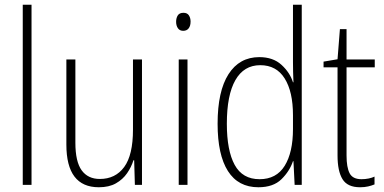

<svg xmlns="http://www.w3.org/2000/svg" viewBox="-20 -780 1620 810"><path d="M113 0H76V-760H113Z M579 -529V0H549L546 -104H543Q534 -75 516 -49Q498 -23 469 -6.5Q440 10 397 10Q260 10 260 -170V-529H298V-178Q298 -98 324.5 -61.5Q351 -25 401 -25Q467 -25 504 -75.5Q541 -126 541 -233V-529Z M754 -726Q770 -726 777 -715Q784 -704 784 -689Q784 -671 776 -660.5Q768 -650 753 -650Q738 -650 730.5 -661Q723 -672 723 -688Q723 -704 730 -715Q737 -726 754 -726ZM771 -529V0H734V-529Z M1070 10Q985 10 941.5 -58.5Q898 -127 898 -258Q898 -395 944 -467Q990 -539 1074 -539Q1132 -539 1167.5 -506.5Q1203 -474 1216 -433H1218Q1217 -456 1216.5 -476.5Q1216 -497 1216 -517V-760H1253V0H1223L1218 -100H1216Q1202 -58 1167.5 -24Q1133 10 1070 10ZM1075 -24Q1146 -24 1181 -80.5Q1216 -137 1216 -236V-294Q1216 -393 1181 -449Q1146 -505 1078 -505Q1009 -505 973 -442Q937 -379 937 -258Q937 -145 970 -84.5Q1003 -24 1075 -24Z M1505 -24Q1521 -24 1535.5 -27Q1550 -30 1560 -35V-2Q1548 3 1533 6.5Q1518 10 1499 10Q1446 10 1425 -24Q1404 -58 1404 -124V-496H1345V-520L1404 -530L1414 -657H1442V-529H1561V-496H1442V-124Q1442 -74 1455 -49Q1468 -24 1505 -24Z"/></svg>

Font: Noto Sans Khmer Condensed ExtraLight
Style: Regular
Weight: 200
Width: 3
Designer: Danh Hong and the Monotype Design Team
Foundry: Monotype Imaging Inc.
Version: Version 2.004; ttfautohint (v1.8.4.7-5d5b)